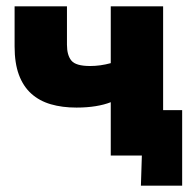

<svg xmlns="http://www.w3.org/2000/svg" viewBox="-20 -490 605 605"><path d="M427 0H329V-168Q309 -160 281.5 -155.5Q254 -151 221 -151Q176 -151 140 -161.5Q104 -172 78.5 -195Q53 -218 39.5 -254.5Q26 -291 26 -344V-470H191V-349Q191 -316 205 -299Q219 -282 264 -282Q296 -282 329 -291V-470H494V-143H554V95H424Z"/></svg>

Font: Tilda Sans Black
Style: Regular
Weight: 900
Designer: ParaType Ltd
Foundry: ParaType Ltd
Version: Version 1.009